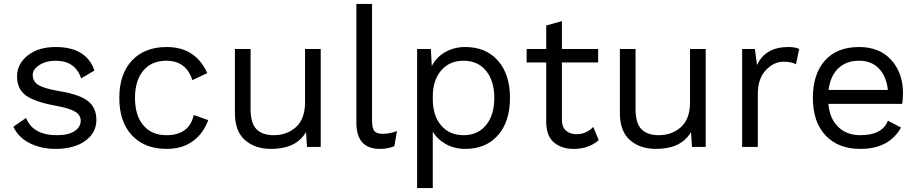

<svg xmlns="http://www.w3.org/2000/svg" viewBox="-20 -750 4688 980"><path d="M263 10Q191 10 133 -18.5Q75 -47 48 -103L113 -148Q148 -60 271 -60Q330 -60 361 -81Q392 -102 392 -134Q392 -163 363 -180.5Q334 -198 261 -211Q154 -231 110.5 -264Q67 -297 67 -360Q67 -423 121 -466.5Q175 -510 264 -510Q421 -510 462 -390L394 -350Q364 -440 264 -440Q215 -440 181 -418Q147 -396 147 -367Q147 -334 176.5 -316Q206 -298 282 -285Q386 -268 429 -234Q472 -200 472 -138Q472 -72 415 -31Q358 10 263 10Z M831 -510Q978 -510 1038 -377L962 -341Q930 -440 829 -440Q754 -440 711.5 -389.5Q669 -339 669 -250Q669 -161 711.5 -110.5Q754 -60 829 -60Q946 -60 969 -163L1043 -137Q1017 -67 963 -28.5Q909 10 831 10Q718 10 653.5 -59Q589 -128 589 -250Q589 -372 653.5 -441Q718 -510 831 -510Z M1537 -500H1617V0H1547L1542 -76Q1492 10 1363 10Q1282 10 1230.5 -35Q1179 -80 1179 -173V-500H1259V-194Q1259 -121 1289 -90.5Q1319 -60 1377 -60Q1446 -60 1491.5 -102Q1537 -144 1537 -228Z M1879 -730V-134Q1879 -96 1890.5 -81.5Q1902 -67 1933 -67Q1969 -67 2006 -81L1993 -4Q1960 10 1919 10Q1799 10 1799 -124V-730Z M2355 -510Q2460 -510 2521.5 -440.5Q2583 -371 2583 -250Q2583 -129 2521.5 -59.5Q2460 10 2355 10Q2300 10 2256.5 -14Q2213 -38 2189 -78V210H2109V-500H2179L2184 -413Q2206 -457 2251.5 -483.5Q2297 -510 2355 -510ZM2346 -60Q2419 -60 2461 -111.5Q2503 -163 2503 -250Q2503 -337 2461 -388.5Q2419 -440 2346 -440Q2274 -440 2231.5 -390Q2189 -340 2189 -256V-244Q2189 -160 2231.5 -110Q2274 -60 2346 -60Z M3008 -102 3036 -35Q2986 10 2907 10Q2846 10 2807.5 -23Q2769 -56 2768 -124V-431H2668V-500H2768V-620L2848 -642V-500H3033V-431H2848V-138Q2848 -102 2868.5 -83.5Q2889 -65 2923 -65Q2971 -65 3008 -102Z M3502 -500H3582V0H3512L3507 -76Q3457 10 3328 10Q3247 10 3195.5 -35Q3144 -80 3144 -173V-500H3224V-194Q3224 -121 3254 -90.5Q3284 -60 3342 -60Q3411 -60 3456.5 -102Q3502 -144 3502 -228Z M4004 -510Q4040 -510 4059 -500L4043 -422Q4019 -435 3980 -435Q3929 -435 3888.5 -391.5Q3848 -348 3848 -270V0H3768V-500H3833L3844 -418Q3886 -510 4004 -510Z M4589 -276Q4589 -248 4585 -220H4208Q4215 -144 4258.5 -102Q4302 -60 4371 -60Q4484 -60 4512 -134L4579 -99Q4518 10 4371 10Q4258 10 4193.5 -59Q4129 -128 4129 -250Q4129 -372 4190.5 -441Q4252 -510 4365 -510Q4470 -510 4529.5 -443.5Q4589 -377 4589 -276ZM4365 -440Q4299 -440 4258.5 -401Q4218 -362 4209 -291H4512Q4504 -361 4466 -400.5Q4428 -440 4365 -440Z"/></svg>

Font: Work Sans
Style: Regular
Weight: 400
Designer: Wei Huang
Foundry: Wei Huang
Version: Version 1.032;PS 001.032;hotconv 1.0.70;makeotf.lib2.5.58329